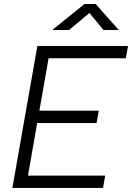

<svg xmlns="http://www.w3.org/2000/svg" viewBox="-20 -918 645 938"><path d="M40.5 0H483.4L493.7 -60.1H116.7L161.6 -316.9H451.7L462.4 -377.4H172.4L217.3 -633.3H594.7L605.5 -693.4H162.6L151.9 -633.3ZM235.4 -771.5H317.4L417 -854.5L485.8 -771.5H560.1L447.3 -898.4H392.6Z"/></svg>

Font: Cascadia Code NF Light
Style: Italic
Weight: 300
Italic angle: -10°
Monospace: yes
Designer: Aaron Bell
Foundry: Saja Typeworks
Version: Version 2404.023